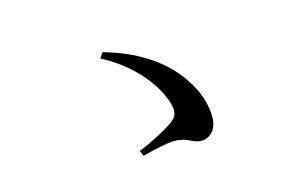

<svg xmlns="http://www.w3.org/2000/svg" viewBox="-60 -707 1120 699"><g transform="rotate(-15 500.0 -357.5)"><path d="M399 -177 408 -157C462 -171 503 -180 530 -180C579 -180 594 -155 625 -155C654 -155 686 -177 686 -228C686 -270 674 -315 646 -362C598 -443 510 -518 361 -560L347 -540C465 -479 535 -383 554 -312C563 -280 555 -262 530 -245C502 -226 452 -199 399 -177Z"/></g></svg>

Font: Noto Serif CJK HK SemiBold
Style: Regular
Weight: 600
Designer: Ryoko NISHIZUKA 西塚涼子 (kana & ideographs); Frank Grießhammer (Latin, Greek & Cyrillic); Wenlong ZHANG 张文龙 (bopomofo); San
Foundry: Adobe
Version: Version 2.001;hotconv 1.1.0;makeotfexe 2.6.0